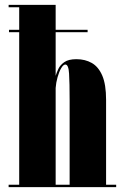

<svg xmlns="http://www.w3.org/2000/svg" viewBox="-20 -770 508 790"><path d="M15.5 0V-10H59V-637.5H17V-647.5H59V-740H15.5V-750H209V-647.5H340.5V-637.5H209V-458Q212.5 -470 220 -486.2Q227.5 -502.5 244.8 -514.5Q262 -526.5 294.5 -526.5Q330 -526.5 357.5 -511Q385 -495.5 400.8 -459Q416.5 -422.5 416.5 -359V-10H458V0ZM209 -408V-10H266.5V-355.5Q266.5 -430 264.2 -467.2Q262 -504.5 249 -504.5Q240.5 -504.5 231.8 -489.5Q223 -474.5 216.8 -452.2Q210.5 -430 209 -408Z"/></svg>

Font: Imbue 100pt Black
Style: Regular
Weight: 900
Designer: Tyler Finck
Foundry: Etcetera Type Company
Version: Version 1.102; ttfautohint (v1.8.3)